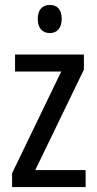

<svg xmlns="http://www.w3.org/2000/svg" viewBox="-20 -758 393 778"><path d="M182 -738C152 -738 133 -719 133 -681C133 -644 152 -624 182 -624C211 -624 230 -644 230 -681C230 -719 212 -738 182 -738ZM327 0V-69H123L320 -476V-537H41V-468H228L29 -56V0Z"/></svg>

Font: Noto Sans Lao Looped Condensed
Style: Regular
Weight: 400
Width: 3
Designer: Mark Frömberg, Ben Mitchell
Foundry: The Fontpad Ltd
Version: Version 1.003